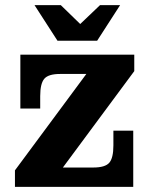

<svg xmlns="http://www.w3.org/2000/svg" viewBox="-20 -725 585 745"><path d="M38 -64 315 -438 501 -449 224 -75ZM38 0V-64L224 -75H497V0ZM59 -304V-438H213Q168 -438 152 -419.5Q136 -401 136 -352V-304ZM342 -75Q388 -75 404 -93.5Q420 -112 420 -161V-218H497V-75ZM59 -438V-513H501V-449L315 -438ZM203 -567 114 -705H216L323 -601H259L368 -705H446L357 -567Z"/></svg>

Font: Montagu Slab 144pt SemiBold
Style: Regular
Weight: 600
Version: Version 1.000